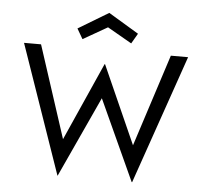

<svg xmlns="http://www.w3.org/2000/svg" viewBox="-51 -723 860 809"><g transform="rotate(5 379.0 -319.0)"><path d="M32 -513H104L231 -123L378 -453H380L527 -123L653 -513H726L537 32H535L379 -309L222 32H221ZM251 -593 379 -670 507 -593 482 -550 379 -609 276 -550Z"/></g></svg>

Font: Lineal Light
Style: Regular
Weight: 300
Designer: Created by Frank Adebiaye with contributions from Anton Moglia & Ariel Martín Pérez
Created by Frank ADEBIAYE with FontF
Foundry: Velvetyne Type Foundry
Version: Version 2.000